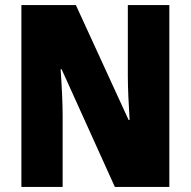

<svg xmlns="http://www.w3.org/2000/svg" viewBox="-20 -734 749 754"><path d="M645 0V-714H482V-436C482 -391 485 -327 489 -263H485L278 -714H64V0H226V-281C226 -325 223 -393 218 -462H222L431 0Z"/></svg>

Font: Noto Sans Devanagari UI Condensed Black
Style: Regular
Weight: 900
Width: 3
Designer: Jelle Bosma - Monotype Design Team
Foundry: Monotype Imaging Inc.
Version: Version 2.004